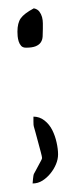

<svg xmlns="http://www.w3.org/2000/svg" viewBox="-20 -301 170 457"><path d="M80.1 75.2Q80.1 72.3 77.1 61Q74.2 49.8 70.8 37.6Q67.4 25.4 64.5 14.2Q61.5 2.9 60.5 0Q59.6 -2 59.6 -11.7Q59.6 -21.5 59.6 -23.4Q74.2 -23.4 85.9 -14.2Q97.7 -4.9 104.5 8.8Q111.3 22.5 114.7 38.1Q118.2 53.7 118.2 66.4Q118.2 78.1 113.3 89.8Q108.4 101.6 100.1 111.8Q91.8 122.1 81.1 128.9Q70.3 135.7 57.6 135.7Q57.6 133.8 58.6 124.5Q59.6 115.2 60.5 113.3Q61.5 111.3 64.5 106Q67.4 100.6 70.8 94.2Q74.2 87.9 77.1 82.5Q80.1 77.1 80.1 75.2ZM21.5 -225.6Q21.5 -246.1 29.3 -257.3Q37.1 -268.6 60.5 -281.2Q69.3 -279.3 73.7 -273.4Q78.1 -267.6 80.1 -260.3Q82 -252.9 82 -245.6Q82 -238.3 82 -232.4Q82 -222.7 81.5 -214.4Q81.1 -206.1 77.1 -200.2Q73.2 -194.3 64.9 -190.9Q56.6 -187.5 42 -187.5Q34.2 -187.5 30.3 -191.9Q26.4 -196.3 24.4 -202.6Q22.5 -209 22 -214.8Q21.5 -220.7 21.5 -225.6Z"/></svg>

Font: Annie Use Your Telescope
Style: Regular
Weight: 400
Designer: Kimberly Geswein
Foundry: Kimberly Geswein
Version: Version 1.002 2001